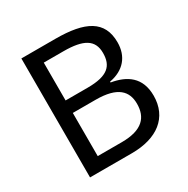

<svg xmlns="http://www.w3.org/2000/svg" viewBox="-162 -856 975 998"><g transform="rotate(-30 325.0 -357.0)"><path d="M97 0H348C501 0 596 -73 596 -203C596 -314 526 -359 436 -374V-379C524 -395 572 -453 572 -537C572 -667 479 -714 301 -714H97ZM187 -410V-637H305C426 -637 479 -605 479 -527C479 -450 441 -410 319 -410ZM187 -76V-335H324C456 -335 500 -285 500 -210C500 -130 457 -76 331 -76Z"/></g></svg>

Font: Noto Sans Math
Style: Regular
Weight: 400
Designer: Monotype Design Team, Delve Withrington, Jeff Kellem
Foundry: Monotype Imaging Inc., Delve Fonts LLC
Version: Version 3.000